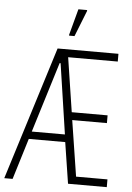

<svg xmlns="http://www.w3.org/2000/svg" viewBox="-61 -942 679 987"><g transform="rotate(5 279.0 -449.0)"><path d="M-1 0 214 -688H528V-648H272L315 -368H500V-328H321L366 -40H528V0H328L295 -212H107L42 0ZM119 -251H290L236 -614H231ZM267 -759V-764L303 -898H348V-893L295 -759Z"/></g></svg>

Font: Saira ExtraCondensed ExtraLight
Style: Regular
Weight: 250
Width: 2
Designer: Hector Gatti with collaboration of the Omnibus-Type team
Foundry: Omnibus-Type
Version: Version 1.101